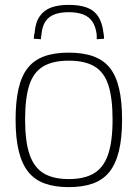

<svg xmlns="http://www.w3.org/2000/svg" viewBox="-20 -758 565 788"><path d="M44 -267Q44 -341 56 -393.5Q68 -446 93.5 -478.5Q119 -511 160.5 -526.5Q202 -542 262 -542Q322 -542 364 -526.5Q406 -511 431.5 -478.5Q457 -446 469 -393.5Q481 -341 481 -267Q481 -191 468 -138Q455 -85 429 -52.5Q403 -20 361.5 -5Q320 10 262 10Q205 10 163.5 -5Q122 -20 96 -52.5Q70 -85 57 -138Q44 -191 44 -267ZM83 -267Q83 -177 101.5 -123.5Q120 -70 159.5 -46.5Q199 -23 262 -23Q326 -23 365.5 -46.5Q405 -70 423.5 -123.5Q442 -177 442 -267Q442 -355 425 -408Q408 -461 368.5 -485Q329 -509 262 -509Q196 -509 156.5 -485Q117 -461 100 -408Q83 -355 83 -267ZM262 -738Q305 -738 335 -727.5Q365 -717 382.5 -691Q400 -665 405 -621Q406 -616 406.5 -610.5Q407 -605 407 -599L377 -597Q377 -602 377 -606.5Q377 -611 377 -615Q373 -649 359 -669.5Q345 -690 320.5 -699Q296 -708 262 -708Q228 -708 204 -699Q180 -690 166.5 -670Q153 -650 150 -615Q149 -611 148.5 -606.5Q148 -602 148 -597L119 -599Q119 -605 119.5 -611Q120 -617 122 -622Q125 -665 142.5 -690.5Q160 -716 189.5 -727Q219 -738 262 -738Z"/></svg>

Font: Georama ExtraCondensed Thin ExtraLight
Style: Regular
Weight: 250
Version: Version 1.001